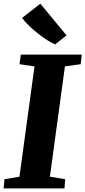

<svg xmlns="http://www.w3.org/2000/svg" viewBox="-29 -1046 474 1066"><path d="M-9 0 -4 -51 79 -65 162.5 -677.5 79.5 -689.5 86.5 -743H425L419 -689.5L331.5 -677.5L248 -65L333 -51L329 0ZM277 -799.5Q260 -806 234.8 -822Q209.5 -838 182.5 -859.2Q155.5 -880.5 131.8 -903.5Q108 -926.5 93.5 -946.5L195 -1025.5L340.5 -849.5Z"/></svg>

Font: Merriweather Black
Style: Italic
Weight: 900
Italic angle: -7.8°
Designer: Eben Sorkin
Foundry: Eben Sorkin
Version: Version 2.200;gftools[0.9.31]